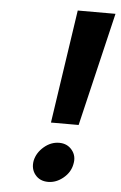

<svg xmlns="http://www.w3.org/2000/svg" viewBox="-51 -717 479 760"><g transform="rotate(5 188.5 -337.0)"><path d="M160 -229 227 -680H377L270 -229ZM169 6Q136 6 117.5 -17Q99 -40 105 -73Q112 -105 139.5 -128.5Q167 -152 200 -152Q232 -152 251 -128.5Q270 -105 263 -73Q257 -40 229 -17Q201 6 169 6Z"/></g></svg>

Font: Teachers
Style: Italic
Weight: 400
Italic angle: -11°
Designer: Alfredo Marco Pradil, Chank Diesel
Version: Version 1.001